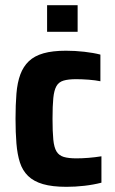

<svg xmlns="http://www.w3.org/2000/svg" viewBox="-20 -714 446 742"><path d="M237 8Q182 8 146 -2.5Q110 -13 88.5 -34Q67 -55 57 -86Q47 -117 43.5 -159.5Q40 -202 40 -255Q40 -309 43.5 -352Q47 -395 58.5 -426Q70 -457 91.5 -477.5Q113 -498 148 -508Q183 -518 235 -518Q270 -518 305.5 -514Q341 -510 368 -503V-400Q349 -404 323 -406Q297 -408 274 -408Q244 -408 225.5 -402.5Q207 -397 198 -381Q189 -365 186 -335Q183 -305 183 -255Q183 -205 186 -174.5Q189 -144 198.5 -128.5Q208 -113 226.5 -107.5Q245 -102 275 -102Q297 -102 322 -104Q347 -106 372 -110V-8Q341 0 306 4Q271 8 237 8ZM162 -591V-694H280V-591Z"/></svg>

Font: Saira SemiCondensed
Style: Bold
Weight: 700
Width: 4
Designer: Hector Gatti with collaboration of the Omnibus-Type team
Foundry: Omnibus-Type
Version: Version 1.101